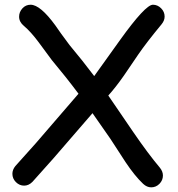

<svg xmlns="http://www.w3.org/2000/svg" viewBox="-20 -763 764 824"><path d="M673.3 -658.7Q607.9 -579.6 572.8 -528.3L511.7 -438.5Q476.1 -387.7 444.8 -353L552.2 -195.8Q616.2 -102.5 666 -43.5Q679.2 -27.3 679.2 -9.8Q679.2 10.7 664.3 25.9Q649.4 41 628.9 41Q610.4 41 594.2 25.9Q558.1 -8.3 519 -66.9L453.6 -167.5L377 -277.3L209 -83L119.1 17.6Q103 33.7 83.5 33.7Q63.5 33.7 48.3 18.6Q33.2 3.4 33.2 -17.1Q33.2 -34.7 45.9 -50.3L133.8 -148.4L316.9 -360.8Q263.2 -432.6 202.6 -504.9L146 -581.5Q111.8 -627.4 82.5 -651.9Q62 -668.9 62 -691.4Q62 -711.4 76.2 -727.1Q90.3 -742.7 111.3 -742.7Q152.8 -742.7 217.3 -654.3Q237.3 -624.5 278.3 -569.8Q334 -503.4 384.3 -436.5L495.6 -591.8Q604 -742.7 636.2 -742.7Q656.2 -742.7 671.4 -727.5Q686.5 -712.4 686.5 -691.9Q686.5 -674.8 673.3 -658.7Z"/></svg>

Font: Candra Sangkala
Style: Regular
Weight: 400
Designer: R.S. Wihananto
Foundry: R.S. Wihananto
Version: Version 2.0.1